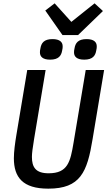

<svg xmlns="http://www.w3.org/2000/svg" viewBox="-20 -1117 643 1149"><path d="M143 -698 78 -309C70 -261 63 -209 63 -170C63 -56 116 12 269 12C461 12 502 -87 534 -284L603 -698H493L420 -262C401 -149 386 -80 271 -80C193 -80 171 -117 171 -178C171 -199 175 -230 184 -285L253 -698ZM447 -907 596 -1051 546 -1097 407 -986 307 -1097 251 -1054 354 -907ZM280 -760C331 -760 347 -784 352 -815C355 -827 355 -833 355 -840C355 -864 339 -883 294 -883C243 -883 227 -859 222 -828C219 -816 219 -810 219 -803C219 -779 235 -760 280 -760ZM484 -760C535 -760 551 -784 556 -815C559 -827 559 -833 559 -840C559 -864 543 -883 498 -883C447 -883 431 -859 426 -828C423 -816 423 -810 423 -803C423 -779 439 -760 484 -760Z"/></svg>

Font: IBM Mono Medium
Style: Italic
Weight: 500
Italic angle: -9°
Monospace: yes
Designer: Mike Abbink, Paul van der Laan, Pieter van Rosmalen
Foundry: Bold Monday
Version: Version 2.3